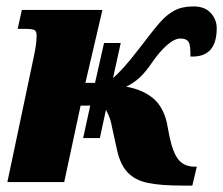

<svg xmlns="http://www.w3.org/2000/svg" viewBox="-20 -567 695 598"><path d="M573 -391Q574 -427 567 -437Q560 -447 542 -447Q523 -447 499 -425.5Q475 -404 452 -370Q433 -342 414.5 -325Q396 -308 373 -297Q420 -289 453 -264Q486 -239 499 -188L508 -141Q519 -90 536.5 -69Q554 -48 586 -48H593L579 11H548Q479 11 439.5 2.5Q400 -6 377 -30.5Q354 -55 344 -102L328 -175Q325 -197 310 -225L291 -137H239L261 -238H231L180 0H3L85 -389Q94 -430 94 -456Q94 -469 88 -473Q82 -477 59 -477H35L48 -536H299L246 -309H276L304 -433H356L332 -324Q361 -348 409 -410Q457 -473 478 -497Q499 -521 523 -534Q547 -547 582 -547Q618 -547 636.5 -526.5Q655 -506 655 -479Q655 -387 573 -391Z"/></svg>

Font: Noto Serif NarrowBlack
Style: Italic
Weight: 900
Width: 4
Italic angle: -12°
Designer: Monotype Design Team
Foundry: Monotype Imaging Inc.
Version: Version 1.001